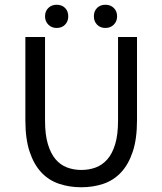

<svg xmlns="http://www.w3.org/2000/svg" viewBox="-20 -778 685 810"><path d="M219 -660Q198 -660 184 -674Q170 -688 170 -709Q170 -731 184 -744.5Q198 -758 219 -758Q241 -758 254.5 -744.5Q268 -731 268 -709Q268 -688 254.5 -674Q241 -660 219 -660ZM425 -660Q403 -660 389.5 -674Q376 -688 376 -709Q376 -731 389.5 -744.5Q403 -758 425 -758Q446 -758 460 -744.5Q474 -731 474 -709Q474 -688 460 -674Q446 -660 425 -660ZM323 12Q273 12 229.5 -2.5Q186 -17 154.5 -50.5Q123 -84 105 -138Q87 -192 87 -271V-622H170V-269Q170 -210 182 -170Q194 -130 214.5 -106Q235 -82 263 -71.5Q291 -61 323 -61Q356 -61 384 -71.5Q412 -82 433 -106Q454 -130 466 -170Q478 -210 478 -269V-622H558V-271Q558 -192 540 -138Q522 -84 490.5 -50.5Q459 -17 416 -2.5Q373 12 323 12Z"/></svg>

Font: Pinyin1712
Style: Regular
Weight: 400
Version: Version 1